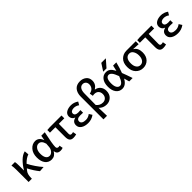

<svg xmlns="http://www.w3.org/2000/svg" viewBox="376 -2527 4445 4445"><g transform="rotate(-45 2598.0 -305.0)"><path d="M578.1 0 450.2 9.8Q360.4 -98.6 281.2 -252Q277.3 -247.1 263.7 -231Q250 -214.8 243.2 -205.1Q196.3 -148.4 194.3 -30.3V0H86.9V-393.6Q86.9 -487.3 75.2 -549.8H189.5Q199.2 -510.7 199.2 -418.9V-268.6H203.1Q272.5 -384.8 356 -465.3Q439.5 -545.9 526.4 -564.5L535.2 -456.1Q447.3 -429.7 352.5 -332Q393.6 -249 456.1 -157.2Q518.6 -65.4 578.1 0Z M835.9 12.7Q738.3 12.7 679.7 -60.5Q621.1 -133.8 621.1 -266.6Q621.1 -401.4 692.4 -482.9Q763.7 -564.5 863.3 -564.5Q917 -564.5 960.4 -531.7Q1003.9 -499 1027.3 -430.7H1030.3L1051.8 -549.8H1166Q1096.7 -232.4 1096.7 -135.7Q1096.7 -108.4 1111.3 -94.7Q1126 -81.1 1150.4 -81.1Q1168.9 -81.1 1187.5 -88.9L1203.1 -2Q1171.9 12.7 1124 12.7Q1011.7 12.7 1004.9 -91.8H1001Q941.4 12.7 835.9 12.7ZM861.3 -82Q910.2 -82 950.7 -127.9Q991.2 -173.8 996.1 -236.3L1003.9 -336.9Q967.8 -467.8 877.9 -467.8Q821.3 -467.8 780.8 -415.5Q740.2 -363.3 740.2 -268.6Q740.2 -177.7 772 -129.9Q803.7 -82 861.3 -82Z M1546.9 12.7Q1479.5 12.7 1450.7 -25.4Q1421.9 -63.5 1421.9 -139.6V-458H1244.1V-543.9L1324.2 -549.8H1713.9V-458H1534.2Q1530.3 -304.7 1530.3 -133.8Q1530.3 -81.1 1575.2 -81.1Q1601.6 -81.1 1630.9 -89.8L1646.5 -2Q1596.7 12.7 1546.9 12.7Z M2030.3 12.7Q1924.8 12.7 1857.4 -31.7Q1790 -76.2 1790 -153.3Q1790 -258.8 1902.3 -288.1V-293Q1861.3 -306.6 1838.9 -340.3Q1816.4 -374 1816.4 -413.1Q1816.4 -486.3 1878.9 -525.4Q1941.4 -564.5 2034.2 -564.5Q2130.9 -564.5 2215.8 -504.9L2170.9 -428.7Q2109.4 -473.6 2039.1 -473.6Q1991.2 -473.6 1960.9 -453.6Q1930.7 -433.6 1930.7 -398.4Q1930.7 -324.2 2040 -324.2Q2057.6 -324.2 2112.3 -328.1V-242.2Q2064.5 -245.1 2023.4 -245.1Q1904.3 -245.1 1904.3 -164.1Q1904.3 -123 1940.4 -100.1Q1976.6 -77.1 2042 -77.1Q2120.1 -77.1 2184.6 -128.9L2232.4 -53.7Q2142.6 12.7 2030.3 12.7Z M2337.9 200.2V-543.9Q2337.9 -664.1 2397.9 -736.8Q2458 -809.6 2574.2 -809.6Q2665 -809.6 2728.5 -758.8Q2792 -708 2792 -613.3Q2792 -496.1 2686.5 -431.6V-426.8Q2762.7 -415 2809.1 -358.9Q2855.5 -302.7 2855.5 -218.8Q2855.5 -110.4 2791 -48.8Q2726.6 12.7 2637.7 12.7Q2519.5 12.7 2446.3 -68.4Q2450.2 26.4 2454.1 200.2ZM2607.4 -82Q2665 -82 2703.6 -120.6Q2742.2 -159.2 2742.2 -225.6Q2742.2 -287.1 2706.1 -326.2Q2669.9 -365.2 2602.5 -365.2Q2573.2 -365.2 2549.8 -358.4L2535.2 -444.3Q2610.4 -459 2645 -502.4Q2679.7 -545.9 2679.7 -603.5Q2679.7 -658.2 2649.4 -688.5Q2619.1 -718.8 2575.2 -718.8Q2515.6 -718.8 2483.4 -670.4Q2451.2 -622.1 2450.2 -532.2Q2446.3 -367.2 2446.3 -162.1Q2507.8 -82 2607.4 -82Z M3302.7 -251Q3260.7 -363.3 3225.1 -404.3Q3189.5 -445.3 3150.4 -445.3Q3104.5 -445.3 3078.1 -400.4Q3051.8 -355.5 3051.8 -260.7Q3051.8 -168.9 3082.5 -122.6Q3113.3 -76.2 3159.2 -76.2Q3197.3 -76.2 3232.4 -115.7Q3267.6 -155.3 3302.7 -251ZM3399.4 -255.9Q3436.5 -165 3492.2 1H3380.9Q3358.4 -80.1 3343.8 -129.9Q3303.7 -56.6 3255.4 -22.9Q3207 10.7 3150.4 10.7Q3057.6 10.7 3000.5 -61.5Q2943.4 -133.8 2943.4 -260.7Q2943.4 -388.7 3000.5 -460.9Q3057.6 -533.2 3150.4 -533.2Q3210.9 -533.2 3254.9 -500.5Q3298.8 -467.8 3343.8 -382.8Q3357.4 -438.5 3376 -522.5H3481.4Q3440.4 -359.4 3399.4 -255.9ZM3227.5 -760.7H3376L3221.7 -584H3113.3Z M3582 -268.6Q3582 -405.3 3656.7 -477.5Q3731.4 -549.8 3838.9 -549.8H4144.5V-454.1Q4055.7 -460.9 3976.6 -463.9V-459Q4077.1 -402.3 4077.1 -252.9Q4077.1 -129.9 4008.3 -58.6Q3939.5 12.7 3833 12.7Q3726.6 12.7 3654.3 -62.5Q3582 -137.7 3582 -268.6ZM3966.8 -262.7Q3966.8 -343.8 3931.6 -399.9Q3896.5 -456.1 3835 -456.1Q3773.4 -456.1 3737.3 -408.7Q3701.2 -361.3 3701.2 -268.6Q3701.2 -181.6 3737.8 -131.3Q3774.4 -81.1 3834 -81.1Q3893.6 -81.1 3930.2 -129.9Q3966.8 -178.7 3966.8 -262.7Z M4489.3 12.7Q4421.9 12.7 4393.1 -25.4Q4364.3 -63.5 4364.3 -139.6V-458H4186.5V-543.9L4266.6 -549.8H4656.2V-458H4476.6Q4472.7 -304.7 4472.7 -133.8Q4472.7 -81.1 4517.6 -81.1Q4543.9 -81.1 4573.2 -89.8L4588.9 -2Q4539.1 12.7 4489.3 12.7Z M4972.7 12.7Q4867.2 12.7 4799.8 -31.7Q4732.4 -76.2 4732.4 -153.3Q4732.4 -258.8 4844.7 -288.1V-293Q4803.7 -306.6 4781.2 -340.3Q4758.8 -374 4758.8 -413.1Q4758.8 -486.3 4821.3 -525.4Q4883.8 -564.5 4976.6 -564.5Q5073.2 -564.5 5158.2 -504.9L5113.3 -428.7Q5051.8 -473.6 4981.4 -473.6Q4933.6 -473.6 4903.3 -453.6Q4873 -433.6 4873 -398.4Q4873 -324.2 4982.4 -324.2Q5000 -324.2 5054.7 -328.1V-242.2Q5006.8 -245.1 4965.8 -245.1Q4846.7 -245.1 4846.7 -164.1Q4846.7 -123 4882.8 -100.1Q4918.9 -77.1 4984.4 -77.1Q5062.5 -77.1 5127 -128.9L5174.8 -53.7Q5085 12.7 4972.7 12.7Z"/></g></svg>

Font: Gen Shin Gothic Medium
Style: Regular
Weight: 500
Designer: [Source Han Sans]
Ryoko NISHIZUKA  (kana & ideographs); Paul D. Hunt (Latin, Greek & Cyrillic); Wenlong ZHANG  (bopomofo
Version: Version 1.002.20150607